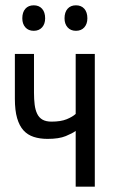

<svg xmlns="http://www.w3.org/2000/svg" viewBox="-20 -703 436 723"><path d="M108 -500V-354Q108 -329 110.5 -309Q113 -289 120 -274.5Q127 -260 140 -252.5Q153 -245 174 -245Q209 -245 231 -254Q253 -263 265 -274V-500H337V0H265V-210Q253 -201 227.5 -190.5Q202 -180 159 -180Q130 -180 107 -187.5Q84 -195 68.5 -212Q53 -229 44.5 -258Q36 -287 36 -331V-500ZM64 -634Q64 -657 75.5 -670Q87 -683 107 -683Q127 -683 138.5 -670Q150 -657 150 -634Q150 -613 138.5 -600Q127 -587 107 -587Q87 -587 75.5 -600Q64 -613 64 -634ZM223 -634Q223 -657 234.5 -670Q246 -683 266 -683Q286 -683 297.5 -670Q309 -657 309 -634Q309 -613 297.5 -600Q286 -587 266 -587Q246 -587 234.5 -600Q223 -613 223 -634Z"/></svg>

Font: PT Sans Narrow
Style: Regular
Weight: 400
Width: 3
Designer: A.Korolkova, O.Umpeleva, V.Yefimov
Foundry: ParaType Ltd
Version: Version 2.003W OFL